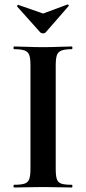

<svg xmlns="http://www.w3.org/2000/svg" viewBox="-20 -831 382 851"><path d="M227 -81Q227 -52 232 -37Q237 -22 252 -17Q267 -12 298 -12Q301 -12 301 -6Q301 0 298 0Q272 0 240 -1Q208 -2 170 -2Q134 -2 101 -1Q68 0 42 0Q40 0 40 -6Q40 -12 42 -12Q73 -12 88.5 -17Q104 -22 109.5 -37Q115 -52 115 -81V-544Q115 -573 109.5 -587.5Q104 -602 88.5 -607.5Q73 -613 42 -613Q40 -613 40 -619Q40 -625 42 -625Q68 -625 101 -623.5Q134 -622 170 -622Q208 -622 240.5 -623.5Q273 -625 298 -625Q301 -625 301 -619Q301 -613 298 -613Q268 -613 252.5 -607Q237 -601 232 -586Q227 -571 227 -542ZM159 -687 56 -802Q55 -805 58 -808Q61 -811 62 -809L171 -771L279 -811Q281 -812 283.5 -809Q286 -806 284 -804L182 -687Q178 -683 171 -683Q164 -683 159 -687Z"/></svg>

Font: Cormorant Infant Light
Style: Bold
Weight: 700
Version: Version 4.001